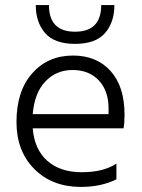

<svg xmlns="http://www.w3.org/2000/svg" viewBox="-20 -732 559 757"><path d="M379 -712C379 -642 344.7 -607 276 -607C207.3 -607 173 -642 173 -712H121C121 -666.7 133.3 -629.8 158 -601.5C182.7 -573.2 222 -559 276 -559C330 -559 369.3 -573.2 394 -601.5C418.7 -629.8 431 -666.7 431 -712ZM408 -282H109C113.7 -338 130.3 -381 159 -411C187.7 -441 223.3 -456 266 -456C309.3 -456 343.8 -442.3 369.5 -415C395.2 -387.7 408 -351 408 -305ZM439 -87C405 -64.3 359.3 -53 302 -53C246 -53 201 -67.8 167 -97.5C133 -127.2 113.7 -170 109 -226H467C469.7 -239.3 471 -257.3 471 -280C471 -354 452.7 -411.3 416 -452C379.3 -492.7 330 -513 268 -513C202 -513 148.3 -489.7 107 -443C65.7 -396.3 45 -332.3 45 -251C45 -174.3 68.5 -112.5 115.5 -65.5C162.5 -18.5 223.7 5 299 5C352.3 5 399 -5 439 -25Z"/></svg>

Font: Hind Light
Style: Regular
Weight: 300
Designer: Manushi Parikh, Satya Rajpurohit
Foundry: Indian Type Foundry
Version: Version 1.201;PS 1.0;hotconv 1.0.78;makeotf.lib2.5.61930; tt